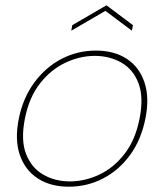

<svg xmlns="http://www.w3.org/2000/svg" viewBox="-20 -698 621 725"><path d="M240 7Q171 7 123 -24Q75 -55 55 -112.5Q35 -170 51 -250Q67 -329 110 -387Q153 -445 213 -476Q273 -507 342 -507Q411 -507 458.5 -476Q506 -445 525.5 -387Q545 -329 529 -250Q513 -170 471 -112.5Q429 -55 369 -24Q309 7 240 7ZM244 -13Q300 -13 354.5 -38.5Q409 -64 450 -116.5Q491 -169 507 -250Q523 -331 503 -383.5Q483 -436 438.5 -461.5Q394 -487 338 -487Q282 -487 227.5 -461.5Q173 -436 131.5 -383.5Q90 -331 74 -250Q58 -169 78.5 -116.5Q99 -64 143.5 -38.5Q188 -13 244 -13ZM478 -582 378 -657 249 -582 253 -603 382 -678 482 -603Z"/></svg>

Font: Albert Sans Thin
Style: Italic
Weight: 250
Italic angle: -11.25°
Designer: Andreas Rasmussen
Foundry: a.Foundry
Version: Version 1.025